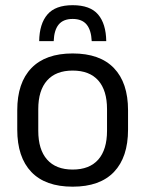

<svg xmlns="http://www.w3.org/2000/svg" viewBox="-20 -707 560 740"><path d="M260 12.5Q155 12.5 100.8 -44.2Q46.5 -101 46.5 -207.5V-282Q46.5 -388 101 -444.5Q155.5 -501 260 -501Q365 -501 419.2 -444.5Q473.5 -388 473.5 -282V-207.5Q473.5 -101 419.2 -44.2Q365 12.5 260 12.5ZM260 -53.5Q325 -53.5 358.8 -92Q392.5 -130.5 392.5 -203V-286.5Q392.5 -358.5 358.8 -396.8Q325 -435 260 -435Q195.5 -435 161.5 -396.8Q127.5 -358.5 127.5 -286.5V-203Q127.5 -130.5 161.5 -92Q195.5 -53.5 260 -53.5ZM260 -687Q327.5 -687 358 -651.2Q388.5 -615.5 389.5 -548.5H333.5Q331.5 -591 313.8 -612.5Q296 -634 260 -634Q224 -634 206.2 -612.5Q188.5 -591 187 -548.5H131Q132 -615.5 162.8 -651.2Q193.5 -687 260 -687Z"/></svg>

Font: Anek Latin Medium
Style: Regular
Weight: 400
Version: Version 1.003